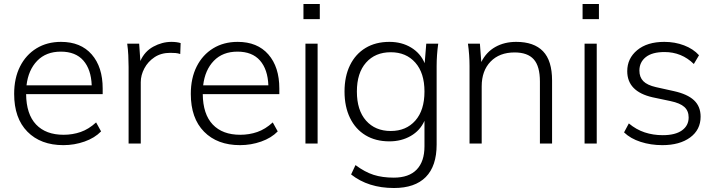

<svg xmlns="http://www.w3.org/2000/svg" viewBox="-20 -720 3591 963"><path d="M298 8Q184 8 117.5 -59.5Q51 -127 51 -249Q51 -328 80.5 -386.5Q110 -445 163 -477.5Q216 -510 286 -510Q385 -510 440 -447Q495 -384 495 -276V-248H111Q112 -147 161 -95.5Q210 -44 299 -44Q344 -44 384.5 -58Q425 -72 462 -106L487 -61Q455 -28 404 -10Q353 8 298 8ZM285 -461Q211 -461 166.5 -415Q122 -369 113 -292H440Q437 -372 398 -416.5Q359 -461 285 -461Z M625 0V-384Q625 -412 623.5 -442.5Q622 -473 618 -501H678L684 -414Q705 -462 749 -486Q793 -510 840 -510Q853 -510 864.5 -508.5Q876 -507 886 -504L884 -449Q873 -453 860.5 -454Q848 -455 834 -455Q788 -455 755 -433Q722 -411 704 -377Q686 -343 686 -308V0Z M1184 8Q1070 8 1003.5 -59.5Q937 -127 937 -249Q937 -328 966.5 -386.5Q996 -445 1049 -477.5Q1102 -510 1172 -510Q1271 -510 1326 -447Q1381 -384 1381 -276V-248H997Q998 -147 1047 -95.5Q1096 -44 1185 -44Q1230 -44 1270.5 -58Q1311 -72 1348 -106L1373 -61Q1341 -28 1290 -10Q1239 8 1184 8ZM1171 -461Q1097 -461 1052.5 -415Q1008 -369 999 -292H1326Q1323 -372 1284 -416.5Q1245 -461 1171 -461Z M1502 -624V-700H1584V-624ZM1512 0V-501H1573V0Z M1956 223Q1827 223 1741 155L1763 108Q1810 143 1854 157Q1898 171 1955 171Q2031 171 2070 130.5Q2109 90 2109 14V-114Q2087 -65 2040 -38Q1993 -11 1933 -11Q1864 -11 1813.5 -41.5Q1763 -72 1735.5 -128.5Q1708 -185 1708 -261Q1708 -337 1735.5 -393Q1763 -449 1813.5 -479.5Q1864 -510 1933 -510Q1995 -510 2042 -481.5Q2089 -453 2110 -403L2118 -501H2178Q2174 -473 2172 -444.5Q2170 -416 2170 -389V5Q2170 113 2115.5 168Q2061 223 1956 223ZM1940 -63Q2017 -63 2063 -115Q2109 -167 2109 -261Q2109 -354 2063 -406Q2017 -458 1940 -458Q1862 -458 1816 -406Q1770 -354 1770 -261Q1770 -167 1816 -115Q1862 -63 1940 -63Z M2335 0V-389Q2335 -416 2333 -444.5Q2331 -473 2327 -501H2387L2394 -409Q2419 -459 2464.5 -484.5Q2510 -510 2569 -510Q2658 -510 2703.5 -463Q2749 -416 2749 -316V0H2688V-311Q2688 -388 2657 -422.5Q2626 -457 2561 -457Q2485 -457 2440.5 -411Q2396 -365 2396 -287V0Z M2902 -624V-700H2984V-624ZM2912 0V-501H2973V0Z M3302 8Q3244 8 3193 -8.5Q3142 -25 3110 -56L3134 -101Q3171 -70 3213.5 -56Q3256 -42 3304 -42Q3367 -42 3400.5 -66Q3434 -90 3434 -131Q3434 -164 3412.5 -183.5Q3391 -203 3343 -213L3253 -232Q3126 -261 3126 -363Q3126 -427 3176 -468.5Q3226 -510 3312 -510Q3365 -510 3411 -492.5Q3457 -475 3486 -443L3460 -399Q3399 -459 3313 -459Q3251 -459 3219 -433.5Q3187 -408 3187 -366Q3187 -333 3206.5 -313Q3226 -293 3270 -283L3360 -263Q3428 -248 3461 -217Q3494 -186 3494 -135Q3494 -69 3441.5 -30.5Q3389 8 3302 8Z"/></svg>

Font: Mulish Light
Style: Regular
Weight: 300
Designer: Vernon Adams
Foundry: Vernon Adams
Version: Version 3.603; ttfautohint (v1.8.3)